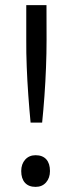

<svg xmlns="http://www.w3.org/2000/svg" viewBox="-20 -720 282 750"><path d="M99.5 -241Q94.5 -293.2 90.5 -348.9Q86.5 -404.6 84.4 -459.3Q82.2 -514 82.6 -564.6V-700H161.6L161.9 -564.6Q161.9 -512 159.7 -456Q157.6 -400 153.6 -344.9Q149.6 -289.9 144.6 -241ZM119.1 10Q92.1 10 77.5 -6.1Q62.9 -22.3 62.9 -51.9Q62.9 -79.1 78.3 -96.4Q93.8 -113.7 119.1 -113.7Q146.3 -113.7 160.8 -97.6Q175.2 -81.5 175.2 -51.9Q175.2 -24.9 160 -7.5Q144.7 10 119.1 10Z"/></svg>

Font: Lexend Medium
Style: Regular
Weight: 500
Designer: Bonnie Shaver-Troup, Thomas Jockin
Foundry: Lexend
Version: Version 1.005